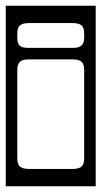

<svg xmlns="http://www.w3.org/2000/svg" viewBox="-40 -626 352 666"><path d="M-20 -606H292V20H-20ZM252 -510Q252 -530.5 242.5 -538.2Q233 -546 212 -546H60Q39 -546 29.5 -538.2Q20 -530.5 20 -510V-494Q20 -476 28 -468Q36 -460 56 -460H216Q252 -460 252 -494ZM60 -420Q37.5 -420 28.8 -411.5Q20 -403 20 -384V-76Q20 -56 29.5 -48Q39 -40 60 -40H212Q233 -40 242.5 -48Q252 -56 252 -76V-384Q252 -403 243.2 -411.5Q234.5 -420 212 -420Z"/></svg>

Font: Honk Rounded
Style: Regular
Weight: 400
Designer: Noopur Datye & Yesha Goshar
Foundry: Ek Type
Version: Version 1.000